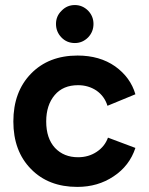

<svg xmlns="http://www.w3.org/2000/svg" viewBox="-20 -732 594 765"><path d="M278.3 -560.5Q308.6 -560.5 331.1 -583Q352.5 -605.5 352.5 -636.7Q352.5 -667 331.1 -689.5Q308.6 -711.9 278.3 -711.9Q247.1 -711.9 225.6 -689.5Q203.1 -668 203.1 -636.7Q203.1 -605.5 224.6 -583Q246.1 -560.5 278.3 -560.5ZM33.2 -248Q33.2 -129.9 103.5 -58.6Q172.9 12.7 288.1 12.7Q370.1 12.7 432.6 -29.3Q496.1 -71.3 519.5 -142.6Q483.4 -156.2 410.2 -183.6Q397.5 -148.4 365.2 -127Q333 -105.5 291 -105.5Q234.4 -105.5 199.2 -142.6Q164.1 -180.7 164.1 -248Q164.1 -313.5 198.2 -353.5Q231.4 -392.6 291 -392.6Q332 -392.6 364.3 -371.1Q396.5 -348.6 408.2 -310.5Q445.3 -326.2 519.5 -356.4Q500 -423.8 438.5 -467.8Q377 -510.7 289.1 -510.7Q173.8 -510.7 103.5 -438.5Q33.2 -366.2 33.2 -248Z"/></svg>

Font: BM-Biotif
Style: Bold
Weight: 400
Designer: Deni Anggara
Version: Version 1.000;PS 001.000;hotconv 1.0.88;makeotf.lib2.5.64776